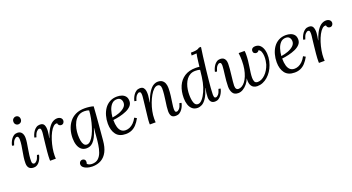

<svg xmlns="http://www.w3.org/2000/svg" viewBox="-60 -1550 4799 2616"><g transform="rotate(-20 2339.5 -242.0)"><path d="M133 -511Q175 -511 196 -482.5Q217 -454 217 -407Q217 -377 211.5 -338.5Q206 -300 198 -256Q190 -212 184.5 -167.5Q179 -123 179 -81Q179 -61 186.5 -50Q194 -39 210 -39Q227 -39 247.5 -61Q268 -83 283 -136L311 -130Q307 -109 297.5 -84.5Q288 -60 273 -38.5Q258 -17 236.5 -3Q215 11 187 11Q141 11 119 -13Q97 -37 97 -83Q97 -127 103 -168.5Q109 -210 116.5 -250.5Q124 -291 130 -332Q136 -373 136 -416Q136 -429 130.5 -445Q125 -461 108 -461Q92 -461 71 -439Q50 -417 35 -364L7 -370Q10 -388 19 -411.5Q28 -435 43.5 -458Q59 -481 81 -496Q103 -511 133 -511ZM190 -727Q213 -727 228 -711.5Q243 -696 243 -670Q243 -645 227 -629.5Q211 -614 189 -614Q167 -614 151.5 -629.5Q136 -645 136 -670Q136 -696 152 -711.5Q168 -727 190 -727Z M425 0Q424 -7 424 -12.5Q424 -18 424 -26Q424 -43 425 -66.5Q426 -90 429.5 -129Q433 -168 440 -231Q447 -296 451 -329Q455 -362 457 -377.5Q459 -393 459 -403Q460 -423 456.5 -442Q453 -461 432 -461Q416 -461 395 -439Q374 -417 359 -364L331 -370Q334 -388 343.5 -411.5Q353 -435 369 -458Q385 -481 408 -496Q431 -511 461 -511Q506 -511 521 -480Q536 -449 534 -397Q533 -375 528.5 -348.5Q524 -322 519 -293H522Q551 -380 582.5 -427Q614 -474 646.5 -492.5Q679 -511 711 -511Q741 -511 761 -495.5Q781 -480 781 -453Q781 -435 768.5 -420Q756 -405 735 -405Q717 -405 704 -416Q691 -427 689 -447Q661 -453 634.5 -429Q608 -405 584.5 -360.5Q561 -316 543.5 -261Q526 -206 516 -149Q506 -92 506 -43Q506 -28 506.5 -20.5Q507 -13 508 0Z M941 271Q923 271 898.5 267Q874 263 850 253.5Q826 244 810 227.5Q794 211 793 187Q793 173 799 161.5Q805 150 816 143Q827 136 840 136Q858 136 871.5 147.5Q885 159 885 182Q885 194 879 208Q889 223 909.5 229.5Q930 236 948 236Q1005 236 1038.5 206Q1072 176 1090 126.5Q1108 77 1116 19Q1125 -40 1129 -101.5Q1133 -163 1140 -213H1137Q1116 -141 1093 -96.5Q1070 -52 1046 -28.5Q1022 -5 998.5 3Q975 11 952 11Q906 11 876 -14.5Q846 -40 831.5 -84Q817 -128 817 -183Q817 -248 834.5 -306.5Q852 -365 887.5 -411.5Q923 -458 978.5 -484.5Q1034 -511 1109 -511Q1143 -511 1177.5 -506.5Q1212 -502 1236 -494Q1232 -434 1227.5 -372Q1223 -310 1217.5 -249Q1212 -188 1207 -129Q1202 -70 1197 -14Q1189 83 1156.5 146Q1124 209 1069.5 240Q1015 271 941 271ZM973 -36Q1001 -36 1027.5 -63.5Q1054 -91 1076.5 -136.5Q1099 -182 1116.5 -238Q1134 -294 1145 -352.5Q1156 -411 1159 -462Q1146 -469 1128.5 -472Q1111 -475 1093 -475Q1038 -475 1001 -448.5Q964 -422 942 -379.5Q920 -337 910.5 -289.5Q901 -242 901 -200Q901 -154 907.5 -117Q914 -80 930 -58Q946 -36 973 -36Z M1579 -511Q1615 -511 1647 -500Q1679 -489 1699 -464Q1719 -439 1719 -396Q1719 -355 1691 -325Q1663 -295 1618 -275.5Q1573 -256 1522 -244Q1471 -232 1424 -227Q1424 -165 1436.5 -123Q1449 -81 1474 -60Q1499 -39 1538 -39Q1567 -39 1596.5 -52Q1626 -65 1653 -91.5Q1680 -118 1702 -160L1735 -141Q1707 -89 1675 -55Q1643 -21 1605 -5Q1567 11 1521 11Q1426 11 1381 -48.5Q1336 -108 1336 -205Q1336 -263 1351 -318Q1366 -373 1396 -416.5Q1426 -460 1472 -485.5Q1518 -511 1579 -511ZM1565 -477Q1519 -477 1489.5 -446Q1460 -415 1444.5 -366Q1429 -317 1425 -263Q1478 -270 1526 -288Q1574 -306 1605 -334.5Q1636 -363 1636 -401Q1636 -433 1618.5 -455Q1601 -477 1565 -477Z M2247 11Q2200 11 2183 -14Q2166 -39 2166 -85Q2166 -113 2170.5 -151Q2175 -189 2181.5 -232Q2188 -275 2192.5 -319Q2197 -363 2197 -403Q2197 -415 2193.5 -429Q2190 -443 2180 -453.5Q2170 -464 2150 -464Q2122 -464 2094 -438Q2066 -412 2041 -368Q2016 -324 1996 -270.5Q1976 -217 1964.5 -160.5Q1953 -104 1953 -53Q1953 -38 1953.5 -25.5Q1954 -13 1955 0H1871Q1870 -7 1870 -12.5Q1870 -18 1870 -26Q1870 -43 1872 -65.5Q1874 -88 1878.5 -125.5Q1883 -163 1890 -226Q1897 -285 1900.5 -318Q1904 -351 1906 -368.5Q1908 -386 1908.5 -395.5Q1909 -405 1909 -416Q1909 -434 1904 -447.5Q1899 -461 1882 -461Q1866 -461 1845 -439Q1824 -417 1809 -364L1781 -370Q1784 -388 1793.5 -411.5Q1803 -435 1819 -458Q1835 -481 1858 -496Q1881 -511 1911 -511Q1945 -511 1961.5 -492.5Q1978 -474 1982.5 -445Q1987 -416 1985 -383Q1983 -355 1978.5 -329Q1974 -303 1970 -283H1973Q2007 -374 2040 -423.5Q2073 -473 2105.5 -492Q2138 -511 2170 -511Q2210 -511 2234 -493Q2258 -475 2268.5 -445.5Q2279 -416 2279 -381Q2279 -326 2271.5 -268.5Q2264 -211 2256.5 -162.5Q2249 -114 2249 -85Q2249 -67 2253.5 -53Q2258 -39 2276 -39Q2293 -39 2313.5 -60.5Q2334 -82 2349 -136L2377 -129Q2374 -112 2364.5 -88Q2355 -64 2339 -41.5Q2323 -19 2300 -4Q2277 11 2247 11Z M2562 11Q2516 11 2486 -14.5Q2456 -40 2441.5 -83.5Q2427 -127 2427 -179Q2427 -277 2459.5 -351.5Q2492 -426 2557 -468.5Q2622 -511 2718 -511Q2733 -511 2747 -510Q2761 -509 2774 -507Q2778 -543 2782.5 -579.5Q2787 -616 2791.5 -646.5Q2796 -677 2800 -692Q2782 -691 2763.5 -690Q2745 -689 2727 -688L2731 -728Q2775 -728 2799.5 -732Q2824 -736 2837 -742Q2850 -748 2858 -755H2887Q2878 -701 2868.5 -623.5Q2859 -546 2845 -427Q2838 -363 2831.5 -299.5Q2825 -236 2820.5 -182Q2816 -128 2816 -92Q2816 -73 2820 -56Q2824 -39 2843 -39Q2860 -39 2880 -61Q2900 -83 2915 -136L2944 -130Q2941 -112 2931.5 -88.5Q2922 -65 2906 -42Q2890 -19 2867 -4Q2844 11 2814 11Q2774 11 2755.5 -14Q2737 -39 2737 -79Q2737 -108 2741 -139.5Q2745 -171 2752 -208H2749Q2722 -117 2689.5 -69.5Q2657 -22 2624.5 -5.5Q2592 11 2562 11ZM2583 -36Q2615 -36 2646.5 -72Q2678 -108 2704 -166Q2730 -224 2744 -289Q2752 -324 2757.5 -367Q2763 -410 2769 -465Q2753 -471 2735.5 -473Q2718 -475 2701 -475Q2659 -475 2627.5 -458Q2596 -441 2574 -412Q2552 -383 2538.5 -347Q2525 -311 2519 -272Q2513 -233 2513 -196Q2513 -128 2528.5 -82Q2544 -36 2583 -36Z M3584 -511Q3629 -511 3656.5 -482.5Q3684 -454 3695.5 -407.5Q3707 -361 3702.5 -306.5Q3698 -252 3679 -201Q3663 -156 3637.5 -117.5Q3612 -79 3579 -50Q3546 -21 3507.5 -5Q3469 11 3427 11Q3401 11 3375.5 -1.5Q3350 -14 3335.5 -47Q3321 -80 3326 -140Q3311 -98 3282.5 -63.5Q3254 -29 3220 -9Q3186 11 3152 11Q3094 11 3071 -27.5Q3048 -66 3048 -119Q3048 -159 3052 -201.5Q3056 -244 3061 -284.5Q3066 -325 3070 -359Q3074 -393 3074 -414Q3074 -433 3069.5 -447Q3065 -461 3047 -461Q3031 -461 3011.5 -439Q2992 -417 2977 -364L2949 -370Q2952 -388 2961 -411.5Q2970 -435 2985.5 -458Q3001 -481 3023.5 -496Q3046 -511 3076 -511Q3103 -511 3121 -499.5Q3139 -488 3148 -466.5Q3157 -445 3157 -414Q3157 -381 3153 -337Q3149 -293 3143.5 -247Q3138 -201 3134 -162Q3130 -123 3130 -102Q3130 -88 3133.5 -74Q3137 -60 3146.5 -51Q3156 -42 3173 -42Q3198 -42 3223.5 -57Q3249 -72 3271 -101Q3293 -130 3310 -172Q3327 -214 3337 -268Q3347 -322 3347 -388Q3347 -414 3345.5 -442Q3344 -470 3340 -500H3426Q3428 -492 3429 -477.5Q3430 -463 3430 -455Q3430 -405 3425 -359Q3420 -313 3413.5 -271Q3407 -229 3402 -191Q3397 -153 3397 -119Q3397 -90 3407 -66Q3417 -42 3451 -41Q3480 -41 3508 -54.5Q3536 -68 3561.5 -93Q3587 -118 3607 -151.5Q3627 -185 3640 -224Q3646 -244 3651 -276.5Q3656 -309 3654.5 -343.5Q3653 -378 3642.5 -406Q3632 -434 3607 -444Q3601 -431 3590 -425Q3579 -419 3566 -419Q3553 -419 3538.5 -429.5Q3524 -440 3524 -462Q3524 -473 3529.5 -484.5Q3535 -496 3548.5 -503.5Q3562 -511 3584 -511Z M4027 -511Q4063 -511 4095 -500Q4127 -489 4147 -464Q4167 -439 4167 -396Q4167 -355 4139 -325Q4111 -295 4066 -275.5Q4021 -256 3970 -244Q3919 -232 3872 -227Q3872 -165 3884.5 -123Q3897 -81 3922 -60Q3947 -39 3986 -39Q4015 -39 4044.5 -52Q4074 -65 4101 -91.5Q4128 -118 4150 -160L4183 -141Q4155 -89 4123 -55Q4091 -21 4053 -5Q4015 11 3969 11Q3874 11 3829 -48.5Q3784 -108 3784 -205Q3784 -263 3799 -318Q3814 -373 3844 -416.5Q3874 -460 3920 -485.5Q3966 -511 4027 -511ZM4013 -477Q3967 -477 3937.5 -446Q3908 -415 3892.5 -366Q3877 -317 3873 -263Q3926 -270 3974 -288Q4022 -306 4053 -334.5Q4084 -363 4084 -401Q4084 -433 4066.5 -455Q4049 -477 4013 -477Z M4323 0Q4322 -7 4322 -12.5Q4322 -18 4322 -26Q4322 -43 4323 -66.5Q4324 -90 4327.5 -129Q4331 -168 4338 -231Q4345 -296 4349 -329Q4353 -362 4355 -377.5Q4357 -393 4357 -403Q4358 -423 4354.5 -442Q4351 -461 4330 -461Q4314 -461 4293 -439Q4272 -417 4257 -364L4229 -370Q4232 -388 4241.5 -411.5Q4251 -435 4267 -458Q4283 -481 4306 -496Q4329 -511 4359 -511Q4404 -511 4419 -480Q4434 -449 4432 -397Q4431 -375 4426.5 -348.5Q4422 -322 4417 -293H4420Q4449 -380 4480.5 -427Q4512 -474 4544.5 -492.5Q4577 -511 4609 -511Q4639 -511 4659 -495.5Q4679 -480 4679 -453Q4679 -435 4666.5 -420Q4654 -405 4633 -405Q4615 -405 4602 -416Q4589 -427 4587 -447Q4559 -453 4532.5 -429Q4506 -405 4482.5 -360.5Q4459 -316 4441.5 -261Q4424 -206 4414 -149Q4404 -92 4404 -43Q4404 -28 4404.5 -20.5Q4405 -13 4406 0Z"/></g></svg>

Font: Lora
Style: Italic
Weight: 400
Italic angle: -3°
Designer: Olga Karpushina, Alexei Vanyashin (Cyrillic)
Foundry: Cyreal
Version: Version 3.008